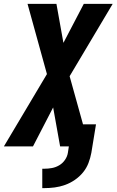

<svg xmlns="http://www.w3.org/2000/svg" viewBox="-46 -755 601 990"><path d="M172 215V115H183Q202 115 221.5 111.5Q241 108 259 97.5Q277 87 289 69.5Q301 52 304 33L309 0H264L228 -201L124 0H-26L196 -373L96 -735H245L281 -534L386 -735H535L313 -362L382 -114H449L425 33Q420 60 410 86Q400 112 382 134Q364 156 340 172.5Q316 189 289.5 198.5Q263 208 236 211.5Q209 215 183 215Z"/></svg>

Font: Iosevka SS04 Heavy Oblique
Style: Regular
Weight: 900
Italic angle: -9°
Monospace: yes
Designer: Belleve Invis
Foundry: Belleve Invis
Version: Version 19.0.0; ttfautohint (v1.8.4)